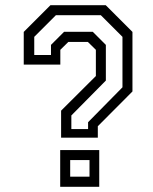

<svg xmlns="http://www.w3.org/2000/svg" viewBox="-20 -720 590 740"><path d="M215.5 -189.5V-293.5L349.5 -427V-528L318.5 -558.5H243.5L212.5 -528V-471H71.5V-597L174.5 -700H387.5L490.5 -597V-367.5L357 -233.5V-189.5ZM255 -222.5H319.5V-249L452 -383.5V-578L368.5 -661.5H195.5L112 -578V-508H176.5V-547L227 -597.5H337.5L388 -547V-409.5L255 -275ZM212 0V-141.5H362.5V0ZM250.5 -39H325V-103H250.5Z"/></svg>

Font: Tourney Condensed
Style: Regular
Weight: 400
Width: 3
Designer: Tyler Finck
Foundry: Etcetera Type Co
Version: Version 1.010; ttfautohint (v1.8.3)